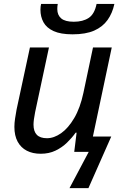

<svg xmlns="http://www.w3.org/2000/svg" viewBox="-20 -783 633 990"><path d="M338.4 187 437.5 0H362.8L375 -99.1H370.1Q351.1 -72.3 325.4 -47.4Q299.8 -22.5 266.1 -6.3Q232.4 9.8 189.9 9.8Q148.4 9.8 118.2 -5.9Q87.9 -21.5 71 -52.5Q54.2 -83.5 54.2 -128.9Q54.2 -148.4 57.6 -171.1Q61 -193.8 65.4 -217.8L134.3 -538.1H232.4L161.1 -204.6Q157.2 -185.1 155 -168.5Q152.8 -151.9 152.8 -140.6Q152.8 -105.5 169.9 -87.9Q187 -70.3 222.2 -70.3Q258.3 -70.3 295.2 -96.2Q332 -122.1 362.8 -174.3Q393.6 -226.6 410.2 -304.7L459.5 -538.1H556.2L459 -79.1H553.7L436 187ZM354 -606Q293 -606 256.6 -622.6Q220.2 -639.2 204.3 -668Q188.5 -696.8 188.5 -732.9Q188.5 -740.7 189.5 -749.3Q190.4 -757.8 191.9 -762.7H277.8Q276.4 -754.9 275.9 -748.8Q275.4 -742.7 275.4 -736.3Q275.4 -705.1 295.7 -688Q315.9 -670.9 360.4 -670.9Q407.7 -670.9 437.5 -690.7Q467.3 -710.4 478 -762.7H569.8Q559.6 -714.8 534.4 -679.7Q509.3 -644.5 465.6 -625.2Q421.9 -606 354 -606Z"/></svg>

Font: Open Sans Medium
Style: Italic
Weight: 500
Italic angle: -12°
Designer: Monotype Design Team
Foundry: Monotype Imaging Inc.
Version: Version 3.000